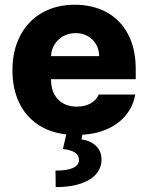

<svg xmlns="http://www.w3.org/2000/svg" viewBox="-20 -557 622 806"><path d="M293.9 -537.1Q369.1 -537.1 427 -505.9Q484.9 -474.6 517.3 -413.6Q549.8 -352.5 549.8 -266.6V-224.6H194.3V-221.7Q194.3 -170.4 223.6 -139.9Q252.9 -109.4 302.7 -109.4Q335.9 -109.4 360.1 -122.8Q384.3 -136.2 394.5 -160.2H547.9Q539.1 -111.8 509.8 -75.2Q480.5 -38.6 433.6 -16.8Q386.7 4.9 325.7 8.8L322.3 28.3Q360.8 33.7 383.3 55.7Q405.8 77.6 406.2 112.3Q406.2 147.9 383.3 174.1Q360.4 200.2 317.1 214.4Q273.9 228.5 213.9 228.5L212.9 159.2Q311.5 159.2 311.5 114.3Q311.5 94.7 295.2 83.7Q278.8 72.8 244.1 68.4L258.3 7.3Q188 -0.5 137.2 -35.4Q86.4 -70.3 59.3 -128.2Q32.2 -186 32.2 -262.7Q32.2 -344.2 64.5 -406.5Q96.7 -468.8 156 -502.9Q215.3 -537.1 293.9 -537.1ZM396.5 -321.3Q396 -349.1 383.3 -371.1Q370.6 -393.1 348.1 -405.5Q325.7 -418 297.9 -418Q269 -418 245.8 -405.3Q222.7 -392.6 209 -370.6Q195.3 -348.6 194.3 -321.3Z"/></svg>

Font: Pretendard JP ExtraBold
Style: Regular
Weight: 800
Designer: Base glyphs from Inter by Rasmus Andersson; Hangeul glyphs from Noto Sans CJK(Source Han Sans) by Jang Soo-young and Kan
Foundry: Kil Hyung-jin
Version: Version 1.309